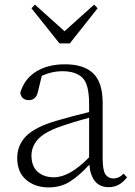

<svg xmlns="http://www.w3.org/2000/svg" viewBox="-20 -802 586 836"><path d="M453 13Q415 13 394 -12.5Q373 -38 369 -85Q324 -36 284 -11Q244 14 191 14Q133 14 94 -19Q55 -52 55 -114Q55 -170 94 -209.5Q133 -249 225 -276Q297 -297 368 -314V-350Q368 -435 339 -463.5Q310 -492 250 -492Q207 -492 162 -472L145 -402Q137 -366 105 -366Q75 -366 68 -397Q85 -457 136 -489.5Q187 -522 263 -522Q345 -522 386 -482.5Q427 -443 427 -354V-113Q427 -61 439 -43Q451 -25 473 -25Q499 -25 518 -46L533 -30Q501 13 453 13ZM132 -782 261 -666 390 -782 405 -766 284 -613H239L117 -766ZM368 -117V-289Q299 -271 237 -249Q171 -225 144 -194Q117 -163 117 -125Q117 -78 144 -54Q171 -30 215 -30Q283 -30 368 -117Z"/></svg>

Font: Minh Nguyen ExtraLight
Style: Regular
Weight: 250
Designer: Ryoko NISHIZUKA 西塚涼子 (kana & ideographs); Frank Grießhammer (Latin, Greek & Cyrillic); Wenlong ZHANG 张文龙 (bopomofo); San
Foundry: Adobe
Version: Version 1.100;July 7, 2023;FontCreator 14.0.0.2814 64-bit